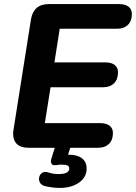

<svg xmlns="http://www.w3.org/2000/svg" viewBox="-20 -725 667 942"><path d="M121 0Q78 0 59 -22.5Q40 -45 46 -87L132 -630Q138 -667 160 -686Q182 -705 219 -705H563Q594 -705 610.5 -692.5Q627 -680 627 -656Q627 -622 607.5 -603Q588 -584 555 -584H273L247 -419H496Q527 -419 543 -406Q559 -393 559 -370Q559 -336 539.5 -316.5Q520 -297 488 -297H228L200 -121H470Q501 -121 517.5 -108.5Q534 -96 534 -72Q534 -38 514.5 -19Q495 0 462 0ZM274 197Q254 197 236 194.5Q218 192 200 188Q182 183 175.5 170Q169 157 172.5 143.5Q176 130 187.5 122.5Q199 115 217 121Q228 125 241 127Q254 129 266 129Q294 129 307 122Q320 115 320 101Q320 92 312 87.5Q304 83 286 83Q280 83 273.5 83Q267 83 260 85Q251 86 245 85.5Q239 85 235 81Q231 76 230 70.5Q229 65 231 57L255 -20H331L307 56L271 42Q283 38 295 36Q307 34 317 34Q359 34 382 51.5Q405 69 405 102Q405 145 367.5 171Q330 197 274 197Z"/></svg>

Font: Nunito ExtraLight ExtraBold
Style: Italic
Weight: 800
Italic angle: -9°
Version: Version 3.602